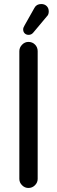

<svg xmlns="http://www.w3.org/2000/svg" viewBox="-20 -927 283 953"><path d="M95 -781Q95 -790 102 -801L151 -888Q161 -907 185 -907Q201 -907 211.5 -897Q222 -887 222 -870Q222 -854 212 -845L145 -765Q136 -754 122 -754Q110 -754 102.5 -761.5Q95 -769 95 -781ZM76 -673Q76 -691 89.5 -705Q103 -719 121 -719Q141 -719 154 -705.5Q167 -692 167 -673V-39Q167 -21 153.5 -7.5Q140 6 121 6Q103 6 89.5 -7.5Q76 -21 76 -39Z"/></svg>

Font: 寒蝉全圆体
Style: Regular
Weight: 400
Designer: Warren2060
      Designed by Motoya company      

      [Varela Round]
      Joe Prince(Latin component); Avraham Cornf
Foundry: ChillType
Version: Version 3.200